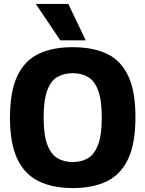

<svg xmlns="http://www.w3.org/2000/svg" viewBox="-20 -951 742 981"><path d="M352 10Q251 10 179 -24.5Q107 -59 69 -137.5Q31 -216 31 -350Q31 -483 68 -562Q105 -641 176.5 -675.5Q248 -710 351 -710Q455 -710 526.5 -676Q598 -642 635 -563.5Q672 -485 672 -353Q672 -217 634 -137.5Q596 -58 524.5 -24Q453 10 352 10ZM351 -123Q397 -123 430 -143Q463 -163 481.5 -212.5Q500 -262 500 -350Q500 -440 481.5 -489Q463 -538 430 -557.5Q397 -577 351 -577Q307 -577 273.5 -558Q240 -539 221.5 -489.5Q203 -440 203 -350Q203 -260 222 -211Q241 -162 274 -142.5Q307 -123 351 -123ZM288 -745 163 -931H329L418 -745Z"/></svg>

Font: Georama
Style: Bold
Weight: 700
Designer: Jean-Baptiste Levee
Foundry: Production Type
Version: Version 1.000